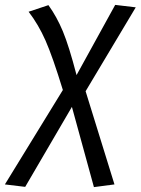

<svg xmlns="http://www.w3.org/2000/svg" viewBox="-92 -556 575 785"><path d="M258 -183 376 198 292 209 202 -119 11 208 -72 198 165 -188Q123 -325 94 -390.5Q65 -456 25 -508L106 -535Q140 -488 165 -428Q190 -368 221 -249L379 -536L463 -526Z"/></svg>

Font: Fira Sans Book
Style: Italic
Weight: 350
Italic angle: -8°
Designer: bBox Type GmbH & Carrois Corporate GbR & Edenspiekermann AG
Foundry: bBox Type GmbH & Carrois Corporate GbR & Edenspiekermann AG
Version: Version 4.301